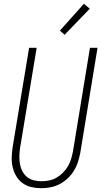

<svg xmlns="http://www.w3.org/2000/svg" viewBox="-20 -988 540 1016"><path d="M199 8Q172 8 146 2Q120 -4 99.5 -19Q79 -34 66 -56Q53 -78 47 -103.5Q41 -129 42 -156Q43 -183 47 -210L134 -735H174L86 -204Q83 -183 82.5 -162Q82 -141 85.5 -120.5Q89 -100 98 -82.5Q107 -65 122.5 -52Q138 -39 158.5 -34Q179 -29 200 -29Q220 -29 240 -33Q260 -37 278.5 -47.5Q297 -58 312.5 -73.5Q328 -89 339 -107.5Q350 -126 356 -146Q362 -166 366 -186L456 -735H496L405 -180Q400 -155 392.5 -131Q385 -107 371.5 -85Q358 -63 338.5 -44.5Q319 -26 296 -14Q273 -2 248 3Q223 8 199 8ZM322 -804 297 -826 424 -968 455 -942Z"/></svg>

Font: Iosevka Extralight
Style: Italic
Weight: 200
Italic angle: -9°
Monospace: yes
Designer: Belleve Invis
Foundry: Belleve Invis
Version: Version 32.5.0; ttfautohint (v1.8.4)